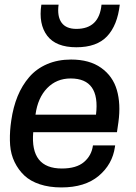

<svg xmlns="http://www.w3.org/2000/svg" viewBox="-20 -800 588 832"><path d="M311 -595.2Q222.2 -595.2 184.3 -645.5Q146.5 -695.8 159.2 -779.8H233.9Q227.1 -729.5 246.6 -702.1Q266.1 -674.8 311 -674.8Q409.7 -674.8 419.9 -779.8H499Q488.8 -690.4 444.1 -642.8Q399.4 -595.2 311 -595.2ZM486.8 -227.1H124Q110.4 -69.8 248 -69.8Q311 -69.8 344 -97.9Q377 -126 382.8 -169.9H479L478 -163.1Q467.3 -87.9 407.7 -37.8Q348.1 12.2 246.1 12.2Q193.4 12.2 152.3 -1.5Q111.3 -15.1 85.4 -39.6Q59.6 -64 43.2 -97.7Q26.9 -131.3 23.9 -171.1Q21 -210.9 25.9 -255.9L28.8 -277.8Q37.1 -335.9 56.4 -383.1Q75.7 -430.2 106.9 -466.3Q138.2 -502.4 184.3 -522.2Q230.5 -542 288.1 -542Q367.7 -542 418.2 -506.1Q468.8 -470.2 486.3 -410.2Q503.9 -350.1 493.2 -271ZM286.1 -460Q225.1 -460 184.3 -418Q143.6 -376 133.8 -303.2H396Q415 -460 286.1 -460Z"/></svg>

Font: Cooper Hewitt
Style: Medium Italic
Weight: 708
Designer: Village Type and Design LLC
Foundry: Cooper Hewitt Smithsonian Design Museum
Version: 1.000